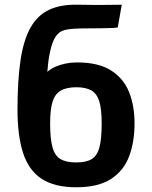

<svg xmlns="http://www.w3.org/2000/svg" viewBox="-20 -779 643 812"><path d="M302 13Q211 13 156.5 -22.5Q102 -58 78 -131Q54 -204 54 -316Q54 -440 67 -525.5Q80 -611 109.5 -663Q139 -715 188.5 -738Q238 -761 311 -759Q363 -758 395 -758Q427 -758 450 -758.5Q473 -759 495 -759L478 -663Q469 -661 451 -660.5Q433 -660 407.5 -659.5Q382 -659 348 -659Q293 -659 265 -654.5Q237 -650 223 -634Q207 -617 197.5 -583Q188 -549 183.5 -510.5Q179 -472 179 -440L147 -434Q173 -479 215 -497Q257 -515 306 -515Q397 -515 450.5 -480.5Q504 -446 526.5 -388Q549 -330 549 -257Q549 -180 526.5 -119Q504 -58 450 -22.5Q396 13 302 13ZM302 -92Q344 -92 367.5 -106Q391 -120 400.5 -156Q410 -192 410 -257Q410 -317 400 -350Q390 -383 366.5 -396.5Q343 -410 303 -410Q261 -410 236.5 -395.5Q212 -381 202 -348Q192 -315 192 -257Q192 -192 202 -156Q212 -120 236 -106Q260 -92 302 -92Z"/></svg>

Font: Ruda ExtraBold
Style: Regular
Weight: 800
Designer: Mariela Monsalve and Angelina Sanchez
Foundry: Mariela Monsalve and Angelina Sanchez
Version: Version 2.000